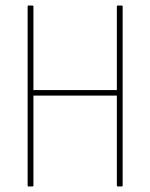

<svg xmlns="http://www.w3.org/2000/svg" viewBox="-20 -675 543 695"><path d="M83 0Q80 0 80 -4V-651Q80 -655 83 -655H97Q101 -655 101 -651V-349H403V-651Q403 -655 406 -655H420Q424 -655 424 -651V-4Q424 0 420 0H406Q403 0 403 -4V-329H101V-4Q101 0 97 0Z"/></svg>

Font: Sofia Sans Condensed Thin
Style: Regular
Weight: 250
Version: Version 4.100